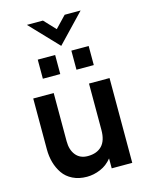

<svg xmlns="http://www.w3.org/2000/svg" viewBox="-132 -975 830 1067"><g transform="rotate(-15 283.5 -441.0)"><path d="M283.2 -730 128.9 -892.1H221.2L283.2 -826.2L346.2 -892.1H438ZM137.2 -580.1V-689.9H237.3V-580.1ZM330.6 -580.1V-689.9H430.2V-580.1ZM233.9 9.8Q188 9.8 152.8 -7.6Q117.7 -24.9 97.4 -54.4Q77.1 -84 67.1 -119.4Q57.1 -154.8 57.1 -194.8V-487.8H174.8V-210Q174.8 -160.6 199.2 -130.4Q223.6 -100.1 268.1 -100.1Q320.3 -100.1 349.1 -129.9Q377.9 -159.7 377.9 -221.2V-487.8H496.1V0H377.9V-57.1Q350.6 -22.9 312 -6.6Q273.4 9.8 233.9 9.8Z"/></g></svg>

Font: HK Grotesk Legacy
Style: Bold
Weight: 700
Designer: Alfredo Marco Pradil
Foundry: Hanken Design Co.
Version: Version 2.022;PS 002.022;hotconv 1.0.88;makeotf.lib2.5.64775